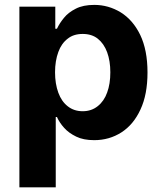

<svg xmlns="http://www.w3.org/2000/svg" viewBox="-20 -573 672 797"><path d="M211.4 204.6H60.5V-545.4H209.5V-453.6H216.3Q227.5 -477.1 245.6 -499Q263.7 -521.5 294.9 -537.1Q325.2 -552.7 371.6 -552.7Q430.2 -552.7 481.4 -521.5Q532.2 -489.7 562 -428.2Q592.3 -365.2 592.3 -272Q592.3 -180.7 563 -118.2Q534.2 -55.7 483.9 -23.4Q433.6 8.8 371.1 8.8Q326.2 8.8 296.4 -5.9Q265.1 -21 246.1 -42.5Q227.1 -63.5 216.3 -87.4H211.4ZM208.5 -272.9Q208.5 -225.1 222.2 -188Q235.4 -151.9 261.2 -131.8Q287.1 -111.3 323.2 -111.3Q359.4 -111.3 385.7 -132.3Q412.1 -153.3 424.8 -189Q438 -224.6 438 -272.9Q438 -319.8 424.8 -356Q411.6 -391.6 386.2 -412.1Q361.3 -432.1 323.2 -432.1Q285.6 -432.1 261.2 -412.6Q234.9 -392.6 222.2 -357.4Q208.5 -320.3 208.5 -272.9Z"/></svg>

Font: My Font
Style: Bold
Weight: 500
Designer: Rasmus Andersson
Foundry: rsms
Version: Version 0.001